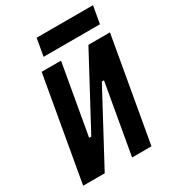

<svg xmlns="http://www.w3.org/2000/svg" viewBox="-207 -997 1013 1115"><g transform="rotate(-30 299.5 -439.5)"><path d="M108.4 0 147.9 -223.6H202.1L454.1 -693.4H488.3L448.7 -469.7H415L163.1 0ZM18.6 0 140.6 -693.4H270.5L148.4 0ZM346.7 0 468.8 -693.4H598.6L476.6 0ZM193.8 -763.2 214.4 -879.4H592.3L571.8 -763.2Z"/></g></svg>

Font: Cascadia Code PL
Style: Italic
Weight: 400
Italic angle: -10°
Monospace: yes
Designer: Aaron Bell
Foundry: Saja Typeworks
Version: Version 2404.023